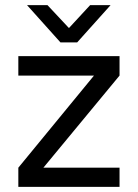

<svg xmlns="http://www.w3.org/2000/svg" viewBox="-20 -732 540 752"><path d="M448.2 -436 149.9 -75.2H448.2V0H51.8V-75.2L348.1 -436H51.8V-512.2H448.2ZM85.9 -711.9H166L250 -622.1L333 -711.9H413.1L282.2 -565.9H216.8Z"/></svg>

Font: D-DIN Exp
Style: Regular
Weight: 400
Width: 7
Designer: Charles Nix
Foundry: Datto Inc.
Version: Version 1.00